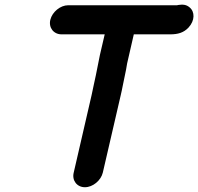

<svg xmlns="http://www.w3.org/2000/svg" viewBox="-20 -695 831 805"><path d="M191 -612C183 -579 205 -551 238 -551H419L399 -465C393 -438 388 -407 382 -380C376 -356 370 -321 364 -296L289 29C281 62 303 90 336 90C369 90 403 62 411 29L486 -295C492 -319 498 -355 504 -381C507 -394 510 -410 513 -429L541 -551H694C726 -551 750 -558 770 -579C798 -609 797 -646 775 -664C761 -676 747 -677 726 -674C725 -673 723 -673 722 -673H266C233 -673 199 -645 191 -612Z"/></svg>

Font: Electronic
Style: TiIt
Weight: 900
Version: Version 1.011